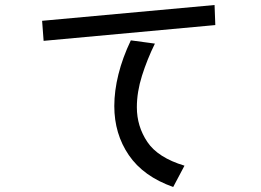

<svg xmlns="http://www.w3.org/2000/svg" viewBox="-20 -689 1040 766"><path d="M148 -606 836 -669 839 -589 154 -526ZM671 57Q552 15 494 -70Q436 -155 436 -266Q436 -326 452.5 -392.5Q469 -459 502 -528L598 -515Q567 -452 546.5 -387Q526 -322 526 -261Q526 -185 568 -122.5Q610 -60 716 -28Z"/></svg>

Font: Moralerspace Krypton JPDOC
Style: Regular
Weight: 400
Version: v0.0.6; ttfautohint (v1.8.4.7-5d5b-dirty) -l 6 -r 45 -G 200 